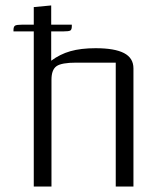

<svg xmlns="http://www.w3.org/2000/svg" viewBox="-20 -685 609 705"><path d="M104 0V-659L168 -665V-462Q200 -486 238.5 -497Q277 -508 331 -508Q401 -508 435.5 -490Q470 -472 470 -434V0H405V-455H260Q206 -455 187.5 -442Q169 -429 169 -392V0ZM29.5 -574.6Q29.5 -587.3 35.4 -590.9Q41.2 -594.4 61 -594.4H243.7V-588.9Q243.7 -576.3 238.3 -573Q232.9 -569.7 212.2 -569.7H29.5Z"/></svg>

Font: Changa ExtraLight
Style: Regular
Weight: 250
Designer: Eduardo Rodriguez Tunni
Foundry: Eduardo Rodriguez Tunni
Version: Version 3.002; ttfautohint (v1.8.2)